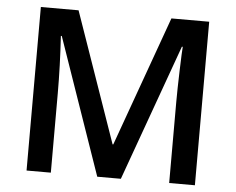

<svg xmlns="http://www.w3.org/2000/svg" viewBox="-51 -775 1025 835"><g transform="rotate(5 461.5 -357.0)"><path d="M402.8 0 195.8 -596.2H191.9Q200.2 -463.4 200.2 -347.2V0H94.2V-713.9H258.8L457 -146H460L664.1 -713.9H829.1V0H716.8V-353Q716.8 -406.2 719.5 -491.7Q722.2 -577.1 724.1 -595.2H720.2L505.9 0Z"/></g></svg>

Font: f5_41667          
Style: Regular
Weight: 600
Foundry: Ascender Corporation
Version: Version 1.10